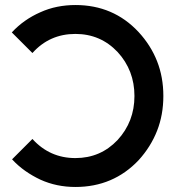

<svg xmlns="http://www.w3.org/2000/svg" viewBox="-20 -732 707 764"><path d="M280 -712Q431 -712 531 -605Q580 -552 605 -488.5Q630 -425 630 -350Q630 -275 605 -211.5Q580 -148 532 -95Q431 12 280 12Q205 12 141 -17Q109 -32 80.5 -52Q52 -72 28 -98L109 -179Q178 -103 280 -103Q380 -103 448 -175Q515 -248 515 -350Q515 -452 448 -525Q380 -597 280 -597Q177 -597 109 -521L27 -603Q51 -629 79.5 -649Q108 -669 140 -683Q173 -698 208 -705Q243 -712 280 -712Z"/></svg>

Font: Unageo
Style: SemiBold
Weight: 600
Designer: Richard Sepsi
Foundry: Richard Sepsi
Version: Version 2.000